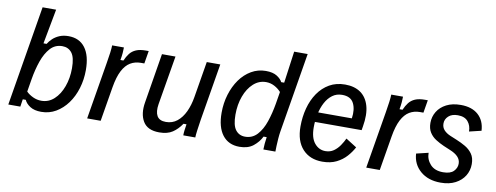

<svg xmlns="http://www.w3.org/2000/svg" viewBox="-58 -957 3250 1259"><g transform="rotate(10 1566.5 -327.5)"><path d="M250 10Q204.2 10 176.2 -7.9Q148.3 -25.8 137.5 -50H117.5L110 0H30L140.8 -666.7H230.8L187.5 -435H208.3Q219.2 -453.3 237.1 -470.4Q255 -487.5 281.2 -498.8Q307.5 -510 341.7 -510Q414.2 -510 452.9 -458.3Q491.7 -406.7 491.7 -310Q491.7 -246.7 474.2 -188.8Q456.7 -130.8 424.2 -86.2Q391.7 -41.7 347.5 -15.8Q303.3 10 250 10ZM238.3 -61.7Q286.7 -61.7 322.9 -95Q359.2 -128.3 379.6 -184.2Q400 -240 400 -306.7Q400 -378.3 376.7 -408.3Q353.3 -438.3 313.3 -438.3Q265 -438.3 233.3 -403.3Q201.7 -368.3 182.1 -312.1Q162.5 -255.8 151.7 -190.8L137.5 -105Q155.8 -86.7 182.5 -74.2Q209.2 -61.7 238.3 -61.7Z M555 0 618.3 -380Q625 -417.5 629.2 -451.2Q633.3 -485 633.3 -500H711.7Q711.7 -484.2 710 -462.9Q708.3 -441.7 703.3 -415H723.3Q735 -442.5 750.8 -462.9Q766.7 -483.3 792.1 -494.2Q817.5 -505 856.7 -505H875.8L861.7 -420H838.3Q800 -420 769.2 -401.7Q738.3 -383.3 716.7 -341.7Q695 -300 683.3 -230L645 0Z M1035.8 8.3Q957.5 8.3 927.5 -41.7Q897.5 -91.7 910.8 -170L965 -500H1055L1000 -173.3Q991.7 -122.5 1007.5 -94.6Q1023.3 -66.7 1066.7 -66.7Q1110 -66.7 1141.7 -92.1Q1173.3 -117.5 1193.8 -161.2Q1214.2 -205 1223.3 -260L1263.3 -500H1353.3L1290 -120Q1284.2 -82.5 1279.6 -48.8Q1275 -15 1275 0H1195Q1195 -16.7 1197.5 -35.4Q1200 -54.2 1203.3 -75H1183.3Q1157.5 -36.7 1123.8 -14.2Q1090 8.3 1035.8 8.3Z M1570 10Q1496.7 10 1456.7 -42.1Q1416.7 -94.2 1416.7 -190Q1416.7 -254.2 1434.2 -311.7Q1451.7 -369.2 1483.3 -413.8Q1515 -458.3 1559.2 -484.2Q1603.3 -510 1655.8 -510Q1702.5 -510 1729.6 -492.9Q1756.7 -475.8 1766.7 -455H1786.7L1815.8 -666.7H1905.8L1817.5 -134.2Q1814.2 -114.2 1812.1 -87.5Q1810 -60.8 1809.2 -37.1Q1808.3 -13.3 1808.3 0H1728.3Q1728.3 -16.7 1730.4 -39.2Q1732.5 -61.7 1735.8 -83.3H1715Q1696.7 -45.8 1661.7 -17.9Q1626.7 10 1570 10ZM1595 -61.7Q1643.3 -61.7 1675.4 -96.7Q1707.5 -131.7 1726.7 -188.3Q1745.8 -245 1756.7 -309.2L1770 -390Q1751.7 -410.8 1725.4 -424.6Q1699.2 -438.3 1670 -438.3Q1622.5 -438.3 1585.8 -405Q1549.2 -371.7 1528.8 -316.2Q1508.3 -260.8 1508.3 -193.3Q1508.3 -122.5 1531.7 -92.1Q1555 -61.7 1595 -61.7Z M2121.7 11.7Q2039.2 11.7 1990.4 -41.2Q1941.7 -94.2 1941.7 -190.8Q1941.7 -255 1957.1 -312.9Q1972.5 -370.8 2003.3 -415.8Q2034.2 -460.8 2079.2 -486.7Q2124.2 -512.5 2183.3 -512.5Q2245.8 -512.5 2286.7 -483.8Q2327.5 -455 2343.3 -399.2Q2359.2 -343.3 2345 -261.7L2340.8 -236.7H2013.3L2023.3 -301.7H2264.2Q2273.3 -362.5 2252.9 -402.5Q2232.5 -442.5 2175.8 -442.5Q2138.3 -442.5 2110.8 -422.1Q2083.3 -401.7 2065 -367.5Q2046.7 -333.3 2037.5 -290Q2028.3 -246.7 2028.3 -200Q2028.3 -130.8 2057.5 -95.4Q2086.7 -60 2130 -60Q2161.7 -60 2185 -76.2Q2208.3 -92.5 2225 -117.1Q2241.7 -141.7 2252.5 -165L2325 -119.2Q2308.3 -87.5 2281.7 -57.5Q2255 -27.5 2215.8 -7.9Q2176.7 11.7 2121.7 11.7Z M2413.3 0 2476.7 -380Q2483.3 -417.5 2487.5 -451.2Q2491.7 -485 2491.7 -500H2570Q2570 -484.2 2568.3 -462.9Q2566.7 -441.7 2561.7 -415H2581.7Q2593.3 -442.5 2609.2 -462.9Q2625 -483.3 2650.4 -494.2Q2675.8 -505 2715 -505H2734.2L2720 -420H2696.7Q2658.3 -420 2627.5 -401.7Q2596.7 -383.3 2575 -341.7Q2553.3 -300 2541.7 -230L2503.3 0Z M2910 12.5Q2826.7 12.5 2775 -32.1Q2723.3 -76.7 2719.2 -147.5L2799.2 -166.7Q2799.2 -122.5 2828.8 -90Q2858.3 -57.5 2914.2 -57.5Q2962.5 -57.5 2984.2 -79.6Q3005.8 -101.7 3005.8 -130Q3005.8 -156.7 2987.1 -176.2Q2968.3 -195.8 2932.5 -210L2889.2 -228.3Q2860.8 -240.8 2835 -257.1Q2809.2 -273.3 2792.9 -298.8Q2776.7 -324.2 2776.7 -362.5Q2776.7 -403.3 2797.5 -437.5Q2818.3 -471.7 2857.9 -492.1Q2897.5 -512.5 2953.3 -512.5Q3027.5 -512.5 3070 -474.2Q3112.5 -435.8 3115.8 -369.2L3035.8 -350Q3035.8 -389.2 3013.8 -415.8Q2991.7 -442.5 2945.8 -442.5Q2905.8 -442.5 2883.8 -422.1Q2861.7 -401.7 2861.7 -373.3Q2861.7 -347.5 2877.5 -330Q2893.3 -312.5 2920.8 -300.8L2965 -282.5Q2995.8 -270 3024.6 -253.3Q3053.3 -236.7 3072.1 -210.4Q3090.8 -184.2 3090.8 -142.5Q3090.8 -100 3069.6 -65Q3048.3 -30 3007.9 -8.8Q2967.5 12.5 2910 12.5Z"/></g></svg>

Font: Familjen Grotesk
Style: Italic
Weight: 400
Italic angle: -9.46201°
Designer: Anders Wikstroem, Jonas Baeckman, Matilda Gysing, Kristian Moeller
Foundry: Familjen STHLM AB
Version: Version 2.000